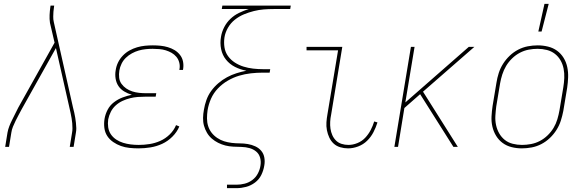

<svg xmlns="http://www.w3.org/2000/svg" viewBox="-20 -764 3040 999"><path d="M7 0 19 -74Q22 -91 28.5 -107.5Q35 -124 43 -140Q51 -156 59 -172Q67 -188 75 -204L264 -542L240 -645Q237 -665 238 -686Q239 -707 242 -728L243 -735H262L261 -728Q259 -715 258 -702.5Q257 -690 257 -678Q257 -671 257.5 -663.5Q258 -656 260 -649L360 -204Q367 -178 371.5 -151.5Q376 -125 377 -97Q377 -91 376.5 -85Q376 -79 375 -74L363 0H343L355 -74Q356 -79 356.5 -85Q357 -91 357 -96Q357 -123 352.5 -149Q348 -175 342 -200L271 -514L93 -196Q85 -181 77 -166Q69 -151 61.5 -136Q54 -121 47.5 -105Q41 -89 39 -74L27 0Z M701 8Q677 8 653.5 5.5Q630 3 609 -4.5Q588 -12 569 -25Q550 -38 538 -56.5Q526 -75 523 -98.5Q520 -122 524 -146Q528 -170 540 -193Q552 -216 573 -232Q594 -248 618 -257Q642 -266 666 -271Q645 -277 626.5 -288Q608 -299 596.5 -316Q585 -333 581.5 -355Q578 -377 582 -399Q585 -420 594.5 -439.5Q604 -459 619.5 -475Q635 -491 654 -501.5Q673 -512 693.5 -518Q714 -524 734.5 -526Q755 -528 775 -528Q796 -528 815.5 -526Q835 -524 853.5 -518.5Q872 -513 888 -503.5Q904 -494 916 -479Q928 -464 932 -445Q936 -426 933 -406L932 -400H913L914 -405Q917 -422 912.5 -439Q908 -456 897.5 -468.5Q887 -481 873 -489Q859 -497 843 -502Q827 -507 809 -508.5Q791 -510 774 -510Q756 -510 737.5 -508Q719 -506 701.5 -501Q684 -496 666.5 -486.5Q649 -477 635 -463.5Q621 -450 612.5 -432.5Q604 -415 601 -397Q598 -378 600 -360Q602 -342 612 -328Q622 -314 636.5 -304Q651 -294 668 -288.5Q685 -283 703 -281Q721 -279 740 -279H793L790 -261H737Q717 -261 697 -259.5Q677 -258 657 -253Q637 -248 617.5 -239Q598 -230 582 -215.5Q566 -201 556.5 -182Q547 -163 543 -143Q540 -122 543 -101.5Q546 -81 557 -65Q568 -49 584.5 -38Q601 -27 620.5 -21Q640 -15 660.5 -12.5Q681 -10 702 -10Q730 -10 758.5 -14.5Q787 -19 814 -31Q841 -43 863 -64.5Q885 -86 896 -113L913 -106Q901 -77 877 -53Q853 -29 823.5 -15.5Q794 -2 762.5 3Q731 8 701 8Z M1161 215V197H1211Q1232 197 1253.5 191.5Q1275 186 1293 172.5Q1311 159 1321.5 139Q1332 119 1335 99Q1339 77 1333.5 57Q1328 37 1313 24.5Q1298 12 1278 6.5Q1258 1 1236.5 0.5Q1215 0 1193.5 -1Q1172 -2 1152.5 -7Q1133 -12 1115 -21Q1097 -30 1082 -43Q1067 -56 1057 -73Q1047 -90 1041.5 -109.5Q1036 -129 1036.5 -150.5Q1037 -172 1041 -193Q1045 -218 1054 -243.5Q1063 -269 1079 -291Q1095 -313 1116 -331Q1137 -349 1161 -362Q1185 -375 1210.5 -383Q1236 -391 1262 -396Q1230 -402 1202.5 -416Q1175 -430 1156 -453.5Q1137 -477 1130.5 -508.5Q1124 -540 1130 -573Q1134 -598 1146.5 -622.5Q1159 -647 1179 -666Q1199 -685 1224 -697Q1249 -709 1274 -717H1134L1137 -735H1493L1490 -717H1404Q1378 -717 1352.5 -715Q1327 -713 1301 -706.5Q1275 -700 1249.5 -689.5Q1224 -679 1202 -661.5Q1180 -644 1166 -619.5Q1152 -595 1148 -570Q1144 -543 1148 -517.5Q1152 -492 1166.5 -472Q1181 -452 1202 -438.5Q1223 -425 1247 -417.5Q1271 -410 1297 -407Q1323 -404 1350 -404H1386L1383 -386H1347Q1317 -386 1285.5 -382.5Q1254 -379 1224 -370Q1194 -361 1165.5 -344.5Q1137 -328 1114 -304Q1091 -280 1078 -250.5Q1065 -221 1060 -190Q1057 -169 1057 -148Q1057 -127 1063 -108Q1069 -89 1081 -73.5Q1093 -58 1110 -46.5Q1127 -35 1146 -29Q1165 -23 1186 -20.5Q1207 -18 1228 -18Q1249 -18 1269.5 -14.5Q1290 -11 1308.5 -2.5Q1327 6 1339.5 21Q1352 36 1355.5 56.5Q1359 77 1355 98Q1351 123 1339.5 146.5Q1328 170 1306.5 186Q1285 202 1260 208.5Q1235 215 1211 215Z M1791 8Q1770 8 1750 2Q1730 -4 1716 -17Q1702 -30 1693.5 -48Q1685 -66 1681 -86.5Q1677 -107 1678.5 -128Q1680 -149 1684 -171L1739 -502H1575V-520H1761L1703 -168Q1699 -149 1698 -130.5Q1697 -112 1699.5 -94.5Q1702 -77 1709 -61Q1716 -45 1728 -33Q1740 -21 1757 -15.5Q1774 -10 1793 -10Q1816 -10 1839.5 -19.5Q1863 -29 1880 -47Q1897 -65 1908.5 -87Q1920 -109 1927 -132L1944 -127Q1936 -101 1923 -76Q1910 -51 1890 -31.5Q1870 -12 1843.5 -2Q1817 8 1791 8Z M2339 0 2166 -274 2084 -202 2051 0H2032L2118 -520H2137L2089 -231L2419 -520H2448L2181 -287L2362 0Z M2695 8Q2668 8 2642 1.5Q2616 -5 2595.5 -20Q2575 -35 2561.5 -57Q2548 -79 2542 -105Q2536 -131 2537.5 -158.5Q2539 -186 2543 -213L2563 -333Q2567 -359 2575 -384Q2583 -409 2597.5 -432Q2612 -455 2632 -474Q2652 -493 2676 -505.5Q2700 -518 2726 -523Q2752 -528 2778 -528Q2805 -528 2831.5 -521.5Q2858 -515 2878.5 -500Q2899 -485 2912.5 -463Q2926 -441 2931.5 -415Q2937 -389 2936 -361.5Q2935 -334 2931 -307L2911 -187Q2906 -161 2898 -136Q2890 -111 2875.5 -88Q2861 -65 2841 -46Q2821 -27 2797 -14.5Q2773 -2 2747 3Q2721 8 2695 8ZM2696 -10Q2719 -10 2743 -14.5Q2767 -19 2789 -30.5Q2811 -42 2829.5 -60Q2848 -78 2860.5 -99Q2873 -120 2880 -143.5Q2887 -167 2891 -190L2911 -310Q2915 -334 2916 -358.5Q2917 -383 2912.5 -406.5Q2908 -430 2896.5 -450Q2885 -470 2867 -484Q2849 -498 2825.5 -504Q2802 -510 2777 -510Q2754 -510 2730.5 -505.5Q2707 -501 2685 -489.5Q2663 -478 2644.5 -460Q2626 -442 2613.5 -421Q2601 -400 2593.5 -376.5Q2586 -353 2582 -330L2562 -210Q2559 -186 2557.5 -161.5Q2556 -137 2561 -113.5Q2566 -90 2577.5 -70Q2589 -50 2606.5 -36Q2624 -22 2647.5 -16Q2671 -10 2696 -10ZM2781 -600 2813 -744H2835L2798 -600Z"/></svg>

Font: Iosevka Term Curly Thin
Style: Italic
Weight: 100
Italic angle: -9°
Designer: Belleve Invis
Foundry: Belleve Invis
Version: Version 32.3.0